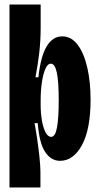

<svg xmlns="http://www.w3.org/2000/svg" viewBox="-20 -700 436 850"><path d="M22 130V-250V-680H160V-576Q160 -522 154 -468.5Q148 -415 137 -358H150Q160 -450 186.5 -494.5Q213 -539 255 -539Q296 -539 324 -501.5Q352 -464 366.5 -400.5Q381 -337 381 -259Q381 -128 343 -58Q305 12 246 12Q206 12 180 -27Q154 -66 147 -155H133Q138 -129 144 -88.5Q150 -48 154.5 -6.5Q159 35 159 63V130ZM206 -94Q225 -94 232.5 -136.5Q240 -179 240 -254Q240 -340 231.5 -379Q223 -418 205 -418Q191 -418 181 -395.5Q171 -373 165.5 -336Q160 -299 160 -256V-235Q160 -199 165.5 -167Q171 -135 181.5 -114.5Q192 -94 206 -94Z"/></svg>

Font: Bricolage Grotesque 48pt Condensed Bricolage Grotesque 48pt Condensed Regular
Style: Bold
Weight: 700
Width: 3
Designer: Mathieu Triay
Foundry: Atelier Triay
Version: Version 1.000; ttfautohint (v1.8.4.7-5d5b);gftools[0.9.32]